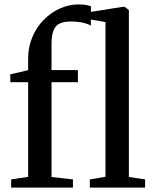

<svg xmlns="http://www.w3.org/2000/svg" viewBox="-20 -850 690 870"><path d="M30.5 0V-37L107.5 -48.5V-477.5H27L26.5 -513L107.5 -532V-584Q107.5 -637.5 126.8 -682.5Q146 -727.5 178.5 -760.5Q211 -793.5 252.2 -811.8Q293.5 -830 336.5 -830Q358.5 -830 371.5 -827.2Q384.5 -824.5 392 -821.5L391.5 -733.5Q381 -741 356.8 -746.8Q332.5 -752.5 300 -752.5Q270 -752.5 250.8 -743.5Q231.5 -734.5 222.5 -712.2Q213.5 -690 213.5 -650.5V-532.5H333V-477.5H213.5V-48L310.5 -37V0ZM458 -49V-750L385 -762.5V-795L535.5 -819H545L564 -804.5V-48L637.5 -37V0H387V-37Z"/></svg>

Font: Merriweather 72pt Medium
Style: Regular
Weight: 500
Version: Version 2.100